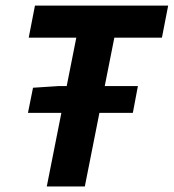

<svg xmlns="http://www.w3.org/2000/svg" viewBox="-20 -672 626 692"><path d="M80.8 -265.2 99 -355.8 191 -361.8H477L458.8 -265.2ZM148.6 0 255 -536.2H83.5L106 -651.8H586.1L563.6 -536.2H392.1L285.7 0Z"/></svg>

Font: Source Sans 3 VF
Style: Italic
Weight: 200
Italic angle: -11°
Designer: Paul D. Hunt
Foundry: Adobe Systems Incorporated
Version: Version 3.042;hotconv 1.0.118;makeotfexe 2.5.65603